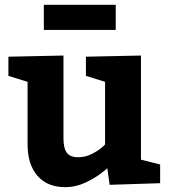

<svg xmlns="http://www.w3.org/2000/svg" viewBox="-20 -772 709 802"><path d="M15.1 -535.2 245.1 -540V-194.8Q245.1 -152.8 259 -134Q272.9 -115.2 306.2 -115.2Q335 -115.2 359.9 -127.2Q384.8 -139.2 401.9 -153.1Q418.9 -167 418.9 -168.9V-430.2L338.9 -455.1V-535.2L568.8 -540V-105L648.9 -85V-6.8L438 0L428.2 -69.8Q428.2 -67.9 400.6 -46.9Q373 -25.9 334 -8.1Q294.9 9.8 252.9 9.8Q177.7 9.8 136.5 -37.6Q95.2 -85 95.2 -168.9V-430.2L15.1 -455.1ZM463.4 -647H163.1V-752H463.4Z"/></svg>

Font: Kadwa
Style: Bold
Weight: 700
Designer: Sol Matas
Foundry: Sol Matas
Version: Version 1.001;PS 001.000;hotconv 1.0.70;makeotf.lib2.5.58329